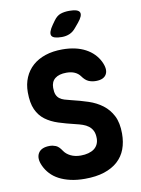

<svg xmlns="http://www.w3.org/2000/svg" viewBox="-102 -1018 804 1096"><g transform="rotate(-10 300.0 -470.0)"><path d="M380 -570Q368 -587 348 -596Q328 -605 300 -605Q257 -605 234 -586.5Q211 -568 211 -533Q211 -508 217 -493.5Q223 -479 234.5 -470Q246 -461 262.5 -456Q279 -451 300 -446Q351 -434 396.5 -419Q442 -404 477 -377.5Q512 -351 532.5 -310.5Q553 -270 553 -208Q553 -158 538 -118Q523 -78 491.5 -49.5Q460 -21 412.5 -5.5Q365 10 300 10Q254 10 217 1.5Q180 -7 151.5 -22Q123 -37 103 -58.5Q83 -80 71 -106Q50 -151 67 -180.5Q84 -210 134 -210Q151 -210 168.5 -203Q186 -196 203 -170Q216 -150 241 -137.5Q266 -125 300 -125Q324 -125 344 -130.5Q364 -136 377.5 -146Q391 -156 398.5 -171.5Q406 -187 406 -206Q406 -233 397.5 -250Q389 -267 374.5 -278Q360 -289 341 -295.5Q322 -302 300 -307Q249 -319 205.5 -333Q162 -347 130.5 -370.5Q99 -394 81.5 -432.5Q64 -471 64 -533Q64 -580 80.5 -618.5Q97 -657 127.5 -684Q158 -711 201.5 -725.5Q245 -740 300 -740Q340 -740 373.5 -732.5Q407 -725 434 -710.5Q461 -696 480.5 -676Q500 -656 512 -632Q535 -585 520 -557Q505 -529 459 -529Q435 -529 416 -537.5Q397 -546 380 -570ZM311 -810Q260 -810 251.5 -829Q243 -848 272 -889L287 -910Q305 -935 327 -942.5Q349 -950 378 -950Q429 -950 437.5 -930.5Q446 -911 414 -873L393 -848Q377 -828 356.5 -819Q336 -810 311 -810Z"/></g></svg>

Font: Maple Mono ExtraBold
Style: Regular
Weight: 800
Monospace: yes
Designer: subframe7536
Version: Version 7.000